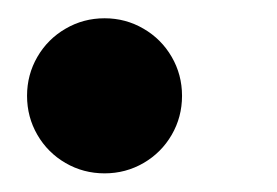

<svg xmlns="http://www.w3.org/2000/svg" viewBox="-20 -180 300 208"><path d="M9.3 -76.2Q9.3 -99.1 20.5 -118.4Q31.7 -137.7 51 -148.9Q70.3 -160.2 93.3 -160.2Q116.2 -160.2 135.5 -148.9Q154.8 -137.7 166 -118.4Q177.2 -99.1 177.2 -76.2Q177.2 -53.2 166 -33.9Q154.8 -14.6 135.5 -3.4Q116.2 7.8 93.3 7.8Q70.3 7.8 51 -3.4Q31.7 -14.6 20.5 -33.9Q9.3 -53.2 9.3 -76.2Z"/></svg>

Font: Reddit Sans Chocolate
Style: Bold Italic
Weight: 700
Italic angle: -11.25°
Designer: Stephen Hutchings
Version: Version 1.013